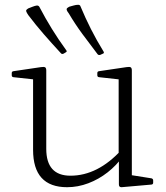

<svg xmlns="http://www.w3.org/2000/svg" viewBox="-20 -774 694 801"><path d="M245 -550Q238 -547 234 -552Q197 -592 163 -631Q129 -670 98 -711Q92 -720 90 -725Q88 -730 90 -732.5Q92 -735 98 -739Q106 -742 116 -746Q126 -750 134 -751Q142 -751 145 -744Q169 -698 196.5 -653.5Q224 -609 256 -565Q261 -559 255 -556ZM398 -545Q391 -543 387 -548Q354 -591 323.5 -632.5Q293 -674 267 -718Q260 -727 258.5 -732Q257 -737 259.5 -739.5Q262 -742 269 -746Q277 -748 287 -751Q297 -754 306 -754Q314 -754 316 -747Q336 -699 359.5 -652.5Q383 -606 412 -559Q416 -552 409 -550ZM530 -162V-19L511 -46L612 -30Q619 -28 619 -21V-12Q619 -5 612 -4L487 7Q482 7 479 4.5Q476 2 476 -5V-117L475 -126V-162ZM260 7Q189 7 153.5 -32Q118 -71 118 -149V-323H173V-153Q173 -41 274 -41Q388 -41 487 -149L493 -122Q466 -84 429 -55Q392 -26 348.5 -9.5Q305 7 260 7ZM475 -162V-323H530V-162ZM118 -323V-468L137 -441L36 -452Q29 -453 29 -460V-469Q29 -476 36 -477L151 -494Q164 -496 168.5 -493Q173 -490 173 -480V-323ZM475 -323V-468L493 -441L393 -452Q386 -453 386 -460V-469Q386 -476 393 -477L508 -494Q521 -496 525.5 -493Q530 -490 530 -480V-323Z"/></svg>

Font: Hahmlet ExtraLight
Style: Regular
Weight: 250
Designer: Minjoo Ham & Mark Frömberg
Foundry: hypertype
Version: Version 1.002